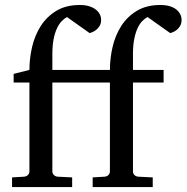

<svg xmlns="http://www.w3.org/2000/svg" viewBox="-20 -757 755 777"><path d="M714.8 -676.8Q714.8 -661.6 708.7 -651.6Q702.6 -641.6 694.6 -635.5Q686.5 -629.4 679 -626.5Q671.4 -623.5 668.9 -623L577.1 -688Q565.9 -682.1 555.4 -671.4Q544.9 -660.6 536.6 -642.6Q528.3 -624.5 523.2 -598.9Q518.1 -573.2 518.1 -538.1V-474.1H642.1V-422.9H518.1V-64Q518.1 -54.7 523.9 -48.8Q529.8 -43 539.1 -42L598.1 -39.1V0H355V-39.1L403.8 -42Q413.1 -43 418.9 -48.8Q424.8 -54.7 424.8 -64V-422.9H191.9V-64Q191.9 -54.7 198 -48.8Q204.1 -43 212.9 -42L272 -39.1V0H28.8V-39.1L78.1 -42Q86.9 -43 93 -48.8Q99.1 -54.7 99.1 -64V-422.9H35.2V-458L99.1 -474.1Q99.1 -521 110.1 -567.9Q121.1 -614.7 145.3 -652.3Q169.4 -689.9 208.3 -713.4Q247.1 -736.8 303.2 -736.8Q324.2 -736.8 340.3 -731.9Q356.4 -727.1 367.4 -718.5Q378.4 -710 383.8 -699.2Q389.2 -688.5 389.2 -676.8Q389.2 -661.6 382.8 -651.6Q376.5 -641.6 368.4 -635.5Q360.4 -629.4 352.8 -626.5Q345.2 -623.5 342.8 -623L251 -688Q240.2 -682.1 229.7 -671.4Q219.2 -660.6 210.7 -642.6Q202.1 -624.5 197 -598.9Q191.9 -573.2 191.9 -538.1V-474.1H424.8Q424.8 -521 435.8 -567.9Q446.8 -614.7 470.9 -652.3Q495.1 -689.9 534.2 -713.4Q573.2 -736.8 628.9 -736.8Q650.9 -736.8 667 -731.9Q683.1 -727.1 693.6 -718.5Q704.1 -710 709.5 -699.2Q714.8 -688.5 714.8 -676.8Z"/></svg>

Font: Charis SIL Afr
Style: Regular
Weight: 400
Foundry: SIL International
Version: Version 5.000